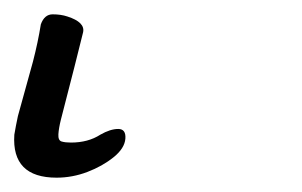

<svg xmlns="http://www.w3.org/2000/svg" viewBox="-51 37 421 268"><path d="M-5 123Q2 96 6 71Q11 57 22.5 57Q34 57 43 60Q68 68 65 82L53 130L34 204Q31 216 30.5 224.5Q30 233 35 234.5Q40 236 48 236Q72 236 89 225Q103 217 114 217Q125 217 124 230.5Q123 244 107.5 256.5Q92 269 71 277Q50 285 28 285Q-35 285 -31 225Q-29 213 -26 199Z"/></svg>

Font: LXGW Bright GB
Style: Italic
Weight: 400
Italic angle: -12°
Designer: Christian Thalmann (Catharsis Fonts)
Foundry: LXGW / Christian Thalmann (Catharsis Fonts) / Fontworks Inc.
Version: Version 5.510